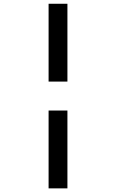

<svg xmlns="http://www.w3.org/2000/svg" viewBox="-20 -865 626 1036"><path d="M242.2 151.4V-268.6H343.8V151.4ZM242.2 -424.8V-844.7H343.8V-424.8Z"/></svg>

Font: CaskaydiaCove NFP
Style: Regular
Weight: 400
Designer: Aaron Bell
Foundry: Saja Typeworks
Version: Version 2111.001; VTT 6.35;Nerd Fonts 3.1.1